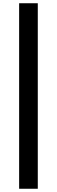

<svg xmlns="http://www.w3.org/2000/svg" viewBox="-20 -878 351 1184"><path d="M98 286H213V-858H98Z"/></svg>

Font: Noto Sans CJK KR Black
Style: Regular
Weight: 900
Designer: Ryoko NISHIZUKA (kana & ideographs); Paul D. Hunt (Latin, Greek & Cyrillic); Wenlong ZHANG (bopomofo); Sandoll Communica
Foundry: Adobe Systems Incorporated
Version: Version 1.004;PS 1.004;hotconv 1.0.82;makeotf.lib2.5.63406